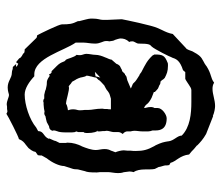

<svg xmlns="http://www.w3.org/2000/svg" viewBox="-66 -627 691 599"><g transform="rotate(-90 279.5 -327.5)"><path d="M408 -376C408 -384 411 -394 411 -404C411 -410 407 -417 407 -422V-427C407 -431 408 -433 408 -434C400 -441 396 -464 392 -468C384 -472 389 -480 373 -496L357 -512C348 -512 353 -514 350 -514L347 -520C345 -519 343 -518 342 -518C324 -531 322 -525 310 -528L301 -530C299 -530 297 -532 295 -532H296C292 -533 283 -535 283 -535H272L273 -534C269 -538 265 -538 262 -538C261 -538 260 -537 259 -537H256C255 -537 254 -537 253 -537C248 -537 233 -535 231 -534C227 -534 227 -535 227 -535C221 -535 217 -532 216 -531H215C213 -531 198 -527 198 -527L185 -520C179 -519 175 -519 171 -510C172 -508 172 -506 172 -504C172 -500 169 -495 169 -492V-493C168 -491 166 -483 166 -471V-448C166 -441 167 -439 168 -437L169 -435L167 -429V-412C165 -412 164 -407 164 -400C164 -382 168 -369 173 -367L169 -369C169 -365 169 -357 170 -353V-347C170 -345 171 -342 171 -340C171 -334 167 -324 167 -319V-309C167 -304 168 -299 161 -290C167 -286 169 -279 169 -277V-266C170 -261 171 -258 171 -254C171 -245 169 -238 169 -227C169 -215 168 -207 172 -197V-188C172 -173 176 -153 210 -153C221 -153 242 -167 242 -181V-191L244 -195C245 -197 245 -201 245 -204C245 -213 242 -217 242 -223H244C245 -223 248 -220 249 -220L254 -215C256 -211 264 -205 274 -200L292 -193V-190C295 -187 300 -182 303 -180L315 -175H314C316 -173 322 -172 326 -172L325 -171C328 -170 330 -166 332 -163L336 -159C348 -153 356 -149 374 -149C378 -149 382 -149 384 -150H383C406 -159 409 -165 409 -191L406 -197C390 -214 379 -219 354 -232L346 -238V-237C340 -241 331 -246 325 -251L318 -258L312 -261L313 -260L307 -263C306 -263 304 -264 303 -265L329 -276C331 -277 332 -276 334 -277H333C337 -278 340 -277 346 -283H348L357 -292C357 -292 360 -292 364 -294H363L373 -299C379 -305 379 -308 380 -310L393 -325C393 -328 395 -333 397 -338V-337L400 -345C404 -354 408 -365 408 -376ZM341 -375 355 -377 337 -360ZM324 -448 329 -439C333 -434 338 -421 338 -417L340 -409C340 -408 342 -404 343 -403C343 -397 340 -390 340 -386V-387C339 -383 337 -377 337 -373L330 -366C329 -362 319 -354 315 -350L313 -348C309 -346 297 -340 295 -337L289 -333C286 -331 278 -329 271 -327H238V-329C238 -332 238 -335 239 -339V-347C239 -349 240 -352 240 -354C240 -374 236 -385 236 -398V-409C235 -415 235 -420 235 -426C235 -431 238 -435 238 -445C238 -455 235 -459 235 -461C236 -461 251 -463 255 -467C268 -467 296 -456 308 -458C308 -458 309 -459 309 -459C311 -458 315 -455 318 -452ZM521 -390C521 -397 516 -413 513 -426V-430C504 -448 503 -457 503 -480C503 -489 474 -548 469 -557C468 -557 463 -558 461 -559L425 -596C417 -596 415 -597 412 -599C413 -599 413 -600 413 -600C399 -607 398 -610 397 -613L385 -623L380 -616C373 -619 371 -621 371 -622C371 -623 374 -623 377 -623L380 -622L370 -633C367 -633 365 -633 361 -634H362C360 -635 355 -636 352 -636C335 -636 327 -649 306 -649C294 -649 286 -645 283 -645C275 -645 265 -652 253 -652C251 -652 248 -651 246 -651H239C235 -650 232 -650 230 -650L224 -653C219 -649 151 -614 145 -614C141 -603 134 -597 128 -593L117 -584C111 -577 109 -573 107 -569L105 -562L95 -555C94 -553 94 -548 94 -544V-543L85 -527C72 -511 61 -488 61 -473L52 -445C50 -439 52 -432 49 -424L45 -408C42 -401 41 -393 41 -371C41 -367 42 -364 42 -361V-335C42 -328 39 -316 39 -305C39 -290 42 -289 42 -285L44 -269C44 -264 43 -260 42 -256C55 -238 48 -207 52 -190L58 -178C58 -173 63 -161 63 -157V-152C63 -150 64 -146 64 -145L71 -141C75 -124 94 -112 97 -83C104 -78 109 -73 114 -68L126 -58H125C134 -49 145 -39 161 -30L217 -8V-9C228 -4 242 -2 248 -2C268 -2 284 -10 302 -10C308 -10 315 -9 321 -5C337 -17 346 -12 373 -29L374 -30C378 -33 381 -35 389 -39L394 -42C398 -44 404 -48 411 -59L419 -73C421 -80 425 -89 427 -92V-91L473 -134C475 -146 480 -157 485 -167L491 -180C500 -199 517 -282 519 -293C519 -307 517 -325 517 -338V-352C517 -361 521 -366 521 -384C521 -386 521 -388 521 -390ZM459 -297C459 -288 457 -279 448 -270C450 -266 450 -263 450 -260C450 -253 443 -248 443 -240C443 -208 440 -205 434 -200C426 -192 400 -140 400 -137V-138C395 -123 391 -112 360 -102L354 -95H333C332 -95 327 -92 321 -88L315 -84C309 -80 303 -76 298 -76H278C273 -76 267 -76 261 -76C224 -76 182 -80 156 -106C156 -120 140 -130 138 -148V-149V-148V-149C136 -162 134 -170 126 -187L123 -192C112 -212 108 -226 108 -249C108 -254 108 -260 109 -266V-276C109 -279 110 -283 110 -287C110 -294 107 -306 104 -313C105 -317 108 -322 109 -326L108 -325C112 -331 114 -338 114 -347C114 -357 111 -365 111 -374C111 -388 117 -404 123 -419V-418C129 -431 134 -445 134 -463C134 -465 133 -466 133 -468V-487L139 -499C139 -504 147 -517 147 -520C146 -520 146 -521 146 -521C153 -538 170 -536 170 -554L181 -560C206 -581 252 -596 284 -596C303 -596 324 -582 341 -566C343 -566 345 -566 347 -566C398 -566 420 -474 446 -437V-411C446 -402 443 -391 443 -376C443 -360 451 -352 451 -342C451 -338 451 -335 450 -332C451 -324 452 -318 454 -315V-316C456 -310 459 -301 459 -297Z"/></g></svg>

Font: Margarine
Style: Regular
Weight: 400
Designer: Astigmatic (AOETI)
Foundry: Astigmatic (AOETI)
Version: Version 1.000